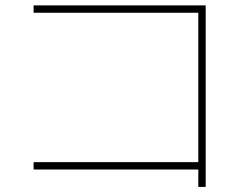

<svg xmlns="http://www.w3.org/2000/svg" viewBox="-20 -727 920 724"><path d="M727.8 -22.2V-87.8H106.7V-115.6H727.8V-678.9H106.7V-706.7H755.6V-22.2Z"/></svg>

Font: Paperlogy 1 Thin
Style: Regular
Weight: 250
Designer: redesigned by Lee Juim, glyphs from Gmarket Sans & Montserrat
Foundry: PT&
Version: Version 1.001